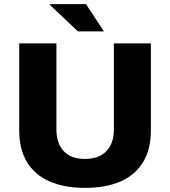

<svg xmlns="http://www.w3.org/2000/svg" viewBox="-20 -897 823 929"><path d="M391 12Q292 12 220.5 -19Q149 -50 111 -112Q73 -174 73 -266V-687H253V-270Q253 -204 288 -166Q323 -128 391 -128Q459 -128 495 -166Q531 -204 531 -270V-687H710V-266Q710 -174 672 -112Q634 -50 563 -19Q492 12 391 12ZM483 -745H357L221 -874L222 -877H396Z"/></svg>

Font: Archivo SemiBold ExtraBold
Style: Regular
Weight: 800
Version: Version 2.001